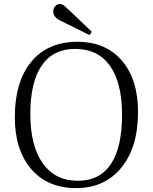

<svg xmlns="http://www.w3.org/2000/svg" viewBox="-20 -940 774 974"><path d="M434.1 -762.2 287.1 -835Q250 -853 250 -881.8Q250 -896.5 259.8 -908.2Q269.5 -919.9 284.2 -919.9Q298.8 -919.9 320.8 -897.9L445.8 -778.8ZM366.2 14.2Q221.2 14.2 138.2 -82.5Q55.2 -179.2 55.2 -345.2Q55.2 -525.9 138.9 -627Q222.7 -728 373 -728Q516.1 -728 598.1 -632.6Q680.2 -537.1 680.2 -372.1Q680.2 -192.9 595.5 -89.4Q510.7 14.2 366.2 14.2ZM375 -22.9Q485.8 -22.9 542.5 -107.7Q599.1 -192.4 599.1 -357.9Q599.1 -519.5 538.1 -605.7Q477.1 -691.9 361.8 -691.9Q249.5 -691.9 191.7 -607.7Q133.8 -523.4 133.8 -361.8Q133.8 -200.7 196.8 -111.8Q259.8 -22.9 375 -22.9Z"/></svg>

Font: Literata Light
Style: Regular
Weight: 300
Designer: Latin by Veronika Burian and Jose Scaglione. Greek by Irene Vlachou. Cyrillic by Vera Evstafieva.
Foundry: TypeTogether
Version: Version 3.021